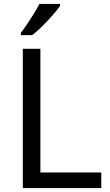

<svg xmlns="http://www.w3.org/2000/svg" viewBox="-20 -964 564 984"><path d="M97 0V-714H187V-80H499V0ZM288 -934Q276 -916 251 -887.5Q226 -859 197.5 -830.5Q169 -802 145 -784H87V-796Q102 -815 119.5 -841Q137 -867 154 -894.5Q171 -922 182 -944H288Z"/></svg>

Font: Noto Sans Medefaidrin
Style: Regular
Weight: 400
Designer: Dalton Maag Ltd
Foundry: Dalton Maag Ltd
Version: Version 1.002; ttfautohint (v1.8.4.7-5d5b)